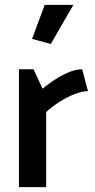

<svg xmlns="http://www.w3.org/2000/svg" viewBox="-20 -770 392 790"><path d="M170 0V-309Q196 -333 226.5 -352Q257 -371 287.5 -383Q318 -395 342 -395L318 -485Q292 -485 261.5 -472Q231 -459 203 -440.5Q175 -422 155 -405L118 -485H58V0ZM189 -589 282 -750H164L112 -610Z"/></svg>

Font: Catamaran SemiBold
Style: Regular
Weight: 600
Designer: Pria Ravichandran
Version: Version 2.000